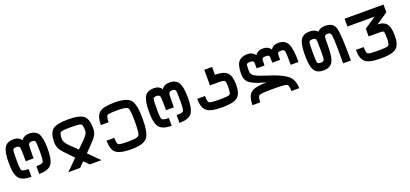

<svg xmlns="http://www.w3.org/2000/svg" viewBox="35 -1697 6181 2894"><g transform="rotate(-20 3125.0 -250.0)"><path d="M250 -250Q250 -437.5 242.2 -468.8Q234.4 -500 187.5 -500Q140.6 -500 132.8 -476.6Q125 -453.1 125 -312.5Q125 -171.9 140.6 -148.4Q156.2 -125 250 -125V0Q109.4 0 54.7 -62.5Q0 -125 0 -312.5Q0 -492.2 43 -558.6Q85.9 -625 187.5 -625Q273.4 -625 312.5 -562.5Q351.6 -625 437.5 -625Q539.1 -625 582 -558.6Q625 -492.2 625 -312.5Q625 -125 570.3 -62.5Q515.6 0 375 0V-125Q468.8 -125 484.4 -148.4Q500 -171.9 500 -312.5Q500 -453.1 492.2 -476.6Q484.4 -500 437.5 -500Q390.6 -500 382.8 -468.8Q375 -437.5 375 -250Z M875 -375Q875 -312.5 1000 -203.1Q1039.1 -164.1 1062.5 -140.6Q1085.9 -164.1 1125 -203.1Q1250 -312.5 1250 -375Q1250 -468.8 1226.6 -484.4Q1203.1 -500 1062.5 -500Q921.9 -500 898.4 -484.4Q875 -468.8 875 -375ZM796.9 125 968.8 -46.9Q953.1 -62.5 921.9 -93.8Q820.3 -195.3 785.2 -246.1Q750 -296.9 750 -375Q750 -515.6 812.5 -570.3Q875 -625 1062.5 -625Q1250 -625 1312.5 -570.3Q1375 -515.6 1375 -375Q1375 -296.9 1339.8 -246.1Q1304.7 -195.3 1203.1 -93.8Q1171.9 -62.5 1156.2 -46.9L1328.1 125H1140.6L1062.5 46.9L984.4 125Z M2125 -250Q2125 -15.6 2062.5 54.7Q2000 125 1812.5 125Q1625 125 1562.5 70.3Q1500 15.6 1500 -125H1625Q1625 -31.2 1648.4 -15.6Q1671.9 0 1812.5 0Q1953.1 0 1976.6 -31.2Q2000 -62.5 2000 -250Q2000 -437.5 1976.6 -468.8Q1953.1 -500 1812.5 -500Q1671.9 -500 1648.4 -484.4Q1625 -468.8 1625 -375H1500Q1500 -515.6 1562.5 -570.3Q1625 -625 1812.5 -625Q2000 -625 2062.5 -554.7Q2125 -484.4 2125 -250Z M2500 -250Q2500 -437.5 2492.2 -468.8Q2484.4 -500 2437.5 -500Q2390.6 -500 2382.8 -476.6Q2375 -453.1 2375 -312.5Q2375 -171.9 2390.6 -148.4Q2406.2 -125 2500 -125V0Q2359.4 0 2304.7 -62.5Q2250 -125 2250 -312.5Q2250 -492.2 2293 -558.6Q2335.9 -625 2437.5 -625Q2523.4 -625 2562.5 -562.5Q2601.6 -625 2687.5 -625Q2789.1 -625 2832 -558.6Q2875 -492.2 2875 -312.5Q2875 -125 2820.3 -62.5Q2765.6 0 2625 0V-125Q2718.8 -125 2734.4 -148.4Q2750 -171.9 2750 -312.5Q2750 -453.1 2742.2 -476.6Q2734.4 -500 2687.5 -500Q2640.6 -500 2632.8 -468.8Q2625 -437.5 2625 -250Z M3625 -250Q3625 -109.4 3562.5 -54.7Q3500 0 3312.5 0Q3125 0 3062.5 -54.7Q3000 -109.4 3000 -250H3125Q3125 -156.2 3148.4 -140.6Q3171.9 -125 3312.5 -125Q3453.1 -125 3476.6 -140.6Q3500 -156.2 3500 -250Q3500 -343.8 3484.4 -359.4Q3468.8 -375 3375 -375H3250V-625H3375V-500Q3515.6 -500 3570.3 -445.3Q3625 -390.6 3625 -250Z M4437.5 -500Q4390.6 -500 4382.8 -484.4Q4375 -468.8 4375 -375H4250Q4250 -468.8 4242.2 -484.4Q4234.4 -500 4187.5 -500Q4140.6 -500 4132.8 -484.4Q4125 -468.8 4125 -375H4000Q4000 -468.8 3992.2 -484.4Q3984.4 -500 3937.5 -500Q3890.6 -500 3882.8 -484.4Q3875 -468.8 3875 -375Q3875 -320.3 3929.7 -289.1Q3984.4 -257.8 4109.4 -218.8Q4296.9 -164.1 4398.4 -93.8Q4500 -23.4 4500 125H4375Q4375 31.2 4343.8 15.6Q4312.5 0 4125 0Q3937.5 0 3906.2 15.6Q3875 31.2 3875 125H3750Q3750 -15.6 3812.5 -70.3Q3875 -125 4062.5 -125Q4046.9 -132.8 4015.6 -140.6Q3898.4 -171.9 3824.2 -218.8Q3750 -265.6 3750 -375Q3750 -515.6 3796.9 -570.3Q3843.8 -625 3937.5 -625Q4023.4 -625 4062.5 -562.5Q4101.6 -625 4187.5 -625Q4273.4 -625 4312.5 -562.5Q4351.6 -625 4437.5 -625Q4539.1 -625 4582 -546.9Q4625 -468.8 4625 -250H4500Q4500 -437.5 4492.2 -468.8Q4484.4 -500 4437.5 -500Z M4750 -312.5Q4750 -492.2 4793 -558.6Q4835.9 -625 4937.5 -625Q5015.6 -625 5062.5 -578.1Q5109.4 -625 5187.5 -625Q5320.3 -625 5347.7 -515.6Q5375 -406.2 5375 0H5250Q5250 -281.2 5246.1 -367.2Q5242.2 -453.1 5230.5 -476.6Q5218.8 -500 5187.5 -500Q5140.6 -500 5132.8 -476.6Q5125 -453.1 5125 -312.5Q5125 -132.8 5082 -66.4Q5039.1 0 4937.5 0Q4835.9 0 4793 -66.4Q4750 -132.8 4750 -312.5ZM4937.5 -500Q4890.6 -500 4882.8 -476.6Q4875 -453.1 4875 -312.5Q4875 -171.9 4882.8 -148.4Q4890.6 -125 4937.5 -125Q4984.4 -125 4992.2 -148.4Q5000 -171.9 5000 -312.5Q5000 -453.1 4992.2 -476.6Q4984.4 -500 4937.5 -500Z M5750 -250V-375L5937.5 -500H5500V-625H6125V-500L5937.5 -375Q6031.2 -375 6078.1 -320.3Q6125 -265.6 6125 -125Q6125 15.6 6062.5 70.3Q6000 125 5812.5 125Q5625 125 5562.5 70.3Q5500 15.6 5500 -125H5625Q5625 -31.2 5648.4 -15.6Q5671.9 0 5812.5 0Q5953.1 0 5976.6 -15.6Q6000 -31.2 6000 -125Q6000 -218.8 5992.2 -234.4Q5984.4 -250 5937.5 -250Z"/></g></svg>

Font: CraftyPE
Style: Regular
Weight: 400
Designer: Erek Butcher
Foundry: Haunted Coop
Version: Version 0.018;April 4, 2024;FontCreator 15.0.0.2962 64-bit